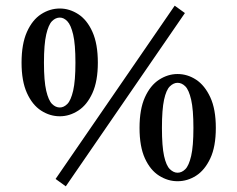

<svg xmlns="http://www.w3.org/2000/svg" viewBox="-20 -631 837 677"><path d="M212 26 176 0 596 -611 632 -585ZM135 -410Q135 -345 143 -311Q151 -277 163.5 -264.5Q176 -252 191 -252Q205 -252 217.5 -264.5Q230 -277 238 -311.5Q246 -346 246 -410Q246 -475 238 -509Q230 -543 217.5 -556Q205 -569 191 -569Q176 -569 163.5 -556.5Q151 -544 143 -509.5Q135 -475 135 -410ZM191 -601Q225 -601 256 -581Q287 -561 306 -518.5Q325 -476 325 -410Q325 -345 306 -303Q287 -261 256 -241Q225 -221 191 -221Q156 -221 125 -241Q94 -261 75 -303Q56 -345 56 -410Q56 -476 75 -518.5Q94 -561 125 -581Q156 -601 191 -601ZM551 -180Q551 -115 558.5 -81Q566 -47 579 -34.5Q592 -22 606 -22Q621 -22 633.5 -34.5Q646 -47 654 -81Q662 -115 662 -180Q662 -245 654 -279.5Q646 -314 633.5 -326.5Q621 -339 606 -339Q592 -339 579 -326.5Q566 -314 558.5 -279.5Q551 -245 551 -180ZM606 -370Q641 -370 671.5 -350Q702 -330 721.5 -288Q741 -246 741 -180Q741 -114 721.5 -72.5Q702 -31 671.5 -11.5Q641 8 606 8Q572 8 541 -11.5Q510 -31 491 -72.5Q472 -114 472 -180Q472 -246 491 -288Q510 -330 541 -350Q572 -370 606 -370Z"/></svg>

Font: Lisu Bosa
Style: Bold
Weight: 700
Designer: David Morse, Annie Olsen, Victor Gaultney, Frank Grießhammer (Latin)
Foundry: SIL International
Version: Version 2.000